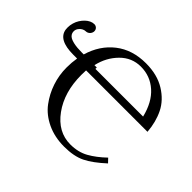

<svg xmlns="http://www.w3.org/2000/svg" viewBox="-147 -873 1101 1101"><g transform="rotate(45 403.5 -323.0)"><path d="M703.1 -122.1 726.1 -98.1Q661.1 -38.1 609.6 -12.9Q558.1 12.2 480 12.2Q402.8 12.2 341.3 -16.8Q279.8 -45.9 243.4 -94.5Q207 -143.1 188 -200.4Q168.9 -257.8 168.9 -318.8Q168.9 -359.9 175.3 -397.9H144Q22.5 -397.9 11.7 -469.2Q10.7 -477.5 10.7 -485.4Q10.7 -503.9 16.1 -522.5Q21.5 -541 31 -555.9Q40.5 -570.8 52.5 -582.5Q64.5 -594.2 78.4 -600.8Q92.3 -607.4 106 -607.4Q117.7 -607.4 126.2 -599.4Q134.8 -591.3 134.8 -578.1Q134.8 -572.3 132.3 -566.2Q129.9 -560.1 125.2 -554.9Q120.6 -549.8 114 -546.6Q107.4 -543.5 100.1 -543.5Q88.9 -543.5 77.6 -537.1Q66.4 -530.8 58.6 -519.3Q50.8 -507.8 50.8 -494.1Q50.8 -481.9 57.1 -472.4Q63.5 -462.9 74.2 -457.3Q85 -451.7 100.8 -448Q116.7 -444.3 133.8 -442.9Q150.9 -441.4 171.9 -441.4H185.5Q214.8 -541.5 289.6 -599.9Q364.3 -658.2 474.1 -658.2Q565.9 -658.2 629.9 -618.7Q693.8 -579.1 722.9 -520Q752 -460.9 757.8 -386.2H259.8Q258.8 -375 258.8 -349.1Q258.8 -209 326.9 -115.5Q395 -22 496.1 -22Q559.1 -22 606.7 -48.6Q654.3 -75.2 703.1 -122.1ZM678.2 -430.2Q655.3 -524.4 599.1 -574.2Q543 -624 466.8 -624Q394 -624 341.8 -571Q289.6 -518.1 272.5 -441.4H291.5V-430.2Z"/></g></svg>

Font: Linux Libertine Display
Style: Regular
Weight: 400
Designer: Philipp H. Poll
Foundry: Philipp H. Poll
Version: Version 5.0.9